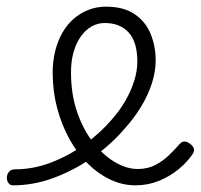

<svg xmlns="http://www.w3.org/2000/svg" viewBox="-99 -539 602 576"><path d="M307 17Q269 17 232.5 0Q196 -17 164.5 -48Q133 -79 109.5 -121.5Q86 -164 72.5 -214.5Q59 -265 59 -321Q59 -355 66.5 -385.5Q74 -416 88 -440.5Q102 -465 122 -482.5Q142 -500 166.5 -509.5Q191 -519 219 -519Q272 -519 305 -496.5Q338 -474 353 -437Q368 -400 368 -358Q368 -324 356.5 -288.5Q345 -253 324 -218.5Q303 -184 274 -152Q233 -104 178 -66Q123 -28 62.5 -5.5Q2 17 -60 17Q-69 17 -74 9.5Q-79 2 -78.5 -7Q-78 -16 -72 -23.5Q-66 -31 -54 -31Q0 -31 53 -51Q106 -71 153.5 -105Q201 -139 236 -180Q260 -207 277 -236.5Q294 -266 303.5 -296Q313 -326 313 -354Q313 -413 287 -441.5Q261 -470 215 -470Q194 -470 175.5 -459.5Q157 -449 143 -429Q129 -409 121.5 -382Q114 -355 114 -322Q114 -256 132.5 -202.5Q151 -149 181 -111Q211 -73 246 -52.5Q281 -32 314 -32Q344 -32 367 -44Q390 -56 408 -73.5Q426 -91 439 -106Q447 -115 455 -114.5Q463 -114 472 -107Q480 -101 482.5 -93.5Q485 -86 479 -77Q463 -53 437 -31.5Q411 -10 378 3.5Q345 17 307 17Z"/></svg>

Font: Playwrite CL ExtraLight
Style: Regular
Weight: 200
Designer: Veronika Burian, José Scaglione
Foundry: TypeTogether
Version: Version 1.002